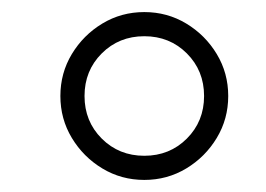

<svg xmlns="http://www.w3.org/2000/svg" viewBox="-20 -539 440 318"><path d="M80 -380Q80 -342 99 -310.5Q118 -279 149.5 -260Q181 -241 219 -241Q257 -241 288.5 -260Q320 -279 339 -310.5Q358 -342 358 -380Q358 -418 339 -449.5Q320 -481 288.5 -500Q257 -519 219 -519Q181 -519 149.5 -500Q118 -481 99 -449.5Q80 -418 80 -380ZM120 -380Q120 -422 148.5 -450.5Q177 -479 219 -479Q261 -479 289.5 -450.5Q318 -422 318 -380Q318 -338 289.5 -309.5Q261 -281 219 -281Q177 -281 148.5 -309.5Q120 -338 120 -380Z M80 -380Q80 -342 99 -310.5Q118 -279 149.5 -260Q181 -241 219 -241Q257 -241 288.5 -260Q320 -279 339 -310.5Q358 -342 358 -380Q358 -418 339 -449.5Q320 -481 288.5 -500Q257 -519 219 -519Q181 -519 149.5 -500Q118 -481 99 -449.5Q80 -418 80 -380ZM120 -380Q120 -422 148.5 -450.5Q177 -479 219 -479Q261 -479 289.5 -450.5Q318 -422 318 -380Q318 -338 289.5 -309.5Q261 -281 219 -281Q177 -281 148.5 -309.5Q120 -338 120 -380Z"/></svg>

Font: text-security-circle
Style: Regular
Weight: 400
Monospace: yes
Foundry: Oskari Noppa
Version: Version 3.000;hotconv 1.0.118;makeotfexe 2.5.65603